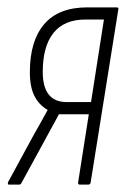

<svg xmlns="http://www.w3.org/2000/svg" viewBox="-20 -501 349 521"><path d="M4 0Q2 0 1.5 -2Q1 -4 2 -7L71 -134Q81 -152 90.5 -168.5Q100 -185 109 -202V-203Q86 -216 73.5 -240.5Q61 -265 61 -305Q61 -390 100 -435.5Q139 -481 217 -481H296Q303 -481 301 -475L226 -6Q225 0 219 0H197Q191 0 192 -6L221 -191H140L38 -4Q36 0 32 0ZM161 -224H227L262 -448H212Q154 -448 125 -411.5Q96 -375 96 -306Q96 -224 161 -224Z"/></svg>

Font: Sofia Sans Extra Condensed ExtraLight
Style: Italic
Weight: 250
Italic angle: -9°
Version: Version 4.100